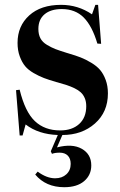

<svg xmlns="http://www.w3.org/2000/svg" viewBox="-20 -550 502 801"><path d="M248 231Q171.4 231 127 178.2L137.2 166Q174.8 193.8 210 193.8Q238.8 193.8 256.8 177.2Q274.9 160.6 274.9 133.8Q274.9 111.3 262.7 99.1Q250.5 86.9 229 86.9Q209 86.9 196.8 91.8L191.9 81.1L221.2 13.2Q140.1 10.3 86.9 -30.8L74.2 15.1H62L46.9 -173.8L62 -175.8Q84.5 -83.5 125.5 -44.7Q166.5 -5.9 231 -5.9Q280.8 -5.9 310.3 -32.7Q339.8 -59.6 339.8 -106.9Q339.8 -126 333.7 -140.4Q327.6 -154.8 317.1 -164.6Q306.6 -174.3 290.8 -181.9Q274.9 -189.5 258.1 -195.1Q241.2 -200.7 219.7 -206.5Q215.8 -207.5 213.9 -208Q183.6 -216.8 163.6 -224.4Q143.6 -231.9 120.6 -245.1Q97.7 -258.3 84.5 -274.4Q71.3 -290.5 62.3 -315.2Q53.2 -339.8 53.2 -371.1Q53.2 -441.4 101.8 -485.6Q150.4 -529.8 234.9 -529.8Q305.7 -529.8 363.8 -490.2L377.9 -529.8H389.2L401.9 -367.2L386.2 -368.2Q364.3 -441.9 329.1 -477.1Q293.9 -512.2 237.8 -512.2Q191.9 -512.2 166 -490.5Q140.1 -468.8 140.1 -429.2Q140.1 -406.2 148.7 -390.1Q157.2 -374 176 -362.8Q194.8 -351.6 211.4 -345.2Q228 -338.9 257.8 -329.6Q263.2 -328.1 266.1 -327.1Q295.9 -318.4 316.7 -310.3Q337.4 -302.2 360.6 -288.3Q383.8 -274.4 397.7 -258.1Q411.6 -241.7 420.9 -216.6Q430.2 -191.4 430.2 -160.2Q430.2 -82.5 376 -34.7Q321.8 13.2 240.2 13.2L217.8 64.9Q281.7 48.3 321.3 70.8Q360.8 93.3 360.8 140.1Q360.8 180.2 331.1 205.6Q301.3 231 248 231Z"/></svg>

Font: Display Semibold
Style: Regular
Weight: 600
Designer: Latin by Veronika Burian and Jose Scaglione. Greek by Irene Vlachou. Cyrillic by Vera Evstafieva.
Foundry: TypeTogether
Version: Version 3.002